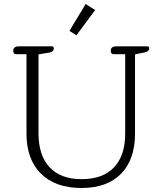

<svg xmlns="http://www.w3.org/2000/svg" viewBox="-20 -926 809 957"><path d="M326 -772 407 -906 454 -876 361 -750ZM112 -260V-656H59Q53 -656 49.5 -660.5Q46 -665 46 -673Q46 -695 74 -695H239Q248 -695 248 -684Q248 -668 226 -664L172 -655V-261Q172 -151 227.5 -92Q283 -33 387 -33Q492 -33 548 -91.5Q604 -150 604 -261V-656H545Q539 -656 535.5 -660.5Q532 -665 532 -673Q532 -695 560 -695H714Q724 -695 724 -685Q724 -670 702 -665L653 -655V-260Q653 -131 583.5 -60Q514 11 386 11Q256 11 184 -60.5Q112 -132 112 -260Z"/></svg>

Font: Maitree Light
Style: Regular
Weight: 300
Designer: CadsonDemak Team
Foundry: CadsonDemak
Version: Version 1.001